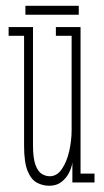

<svg xmlns="http://www.w3.org/2000/svg" viewBox="-20 -614 349 646"><path d="M145.5 11Q124 11 104.5 0.8Q85 -9.5 73 -38.5Q61 -67.5 61 -123.5V-493.5H9V-523H91V-125.5Q91 -82 99.2 -59.5Q107.5 -37 120.5 -29Q133.5 -21 147.5 -21Q171.5 -21 188 -45Q204.5 -69 212.8 -105Q221 -141 221 -177.5V-493.5H168V-523H251V-30H298V0H223.5V-67.5Q221.5 -51.5 212.5 -33.2Q203.5 -15 187 -2Q170.5 11 145.5 11ZM65.5 -564.5V-594.5H245V-564.5Z"/></svg>

Font: Imbue Thin 10pt Thin
Style: Regular
Weight: 250
Version: Version 1.102